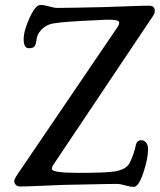

<svg xmlns="http://www.w3.org/2000/svg" viewBox="-20 -728 629 756"><path d="M229 0Q212.4 0.5 147.9 3.4Q83.5 6.3 60.1 6.3Q48.3 6.3 42.2 -0.2Q36.1 -6.8 36.1 -15.6Q36.1 -22.9 51.8 -45.9L442.9 -621.6Q449.2 -630.4 449.2 -639.2Q449.2 -648.4 423.8 -649.9Q398.4 -651.4 359.9 -648.4Q231 -643.1 189.9 -635.7Q151.4 -628.9 131.3 -595.2Q125.5 -585.9 123.5 -569.8Q121.6 -553.7 116.2 -545.9Q110.8 -538.1 94.2 -538.1Q73.2 -538.1 73.2 -573.2Q73.2 -606.9 96.4 -657.7Q119.6 -708.5 139.2 -708.5Q152.8 -708.5 173.6 -702.6Q194.3 -696.8 206.1 -696.8Q244.1 -696.8 397 -700.2Q411.1 -700.7 476.6 -703.1Q542 -705.6 565.9 -705.6Q589.4 -705.6 589.4 -686Q589.4 -675.3 584 -667.5L189 -77.6Q184.1 -69.8 184.1 -63Q184.1 -47.4 287.1 -47.4Q399.4 -47.4 433.1 -53.2Q478 -61.5 490.2 -85.9Q500.5 -106 506.6 -125.7Q512.7 -145.5 514.4 -154.8Q516.1 -164.1 521.2 -169.9Q526.4 -175.8 537.1 -175.8Q547.4 -175.8 555.2 -166.5Q563 -157.2 563 -140.1Q563 -103.5 544.4 -47.9Q525.9 7.8 506.8 7.8Q493.2 7.8 472.9 2Q452.6 -3.9 440.9 -3.9Q421.9 -3.9 401.1 -3.4Q380.4 -2.9 332 -2Q283.7 -1 229 0Z"/></svg>

Font: Cooper*
Style: Italic
Weight: 400
Italic angle: -7°
Designer: Owen Earl
Foundry: indestructible type*
Version: Version 0.001